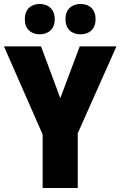

<svg xmlns="http://www.w3.org/2000/svg" viewBox="-20 -948 607 968"><path d="M105 -851C105 -802 136 -775 180 -775C225 -775 256 -803 256 -851C256 -900 225 -928 180 -928C136 -928 105 -901 105 -851ZM310 -851C310 -803 340 -775 386 -775C432 -775 462 -803 462 -851C462 -900 432 -928 386 -928C341 -928 310 -901 310 -851ZM284 -453 187 -714H0L195 -270V0H372V-276L567 -714H382Z"/></svg>

Font: Noto Sans Hebrew Condensed Black
Style: Regular
Weight: 900
Width: 3
Designer: Monotype Design Team
Foundry: Monotype Imaging Inc.
Version: Version 2.004